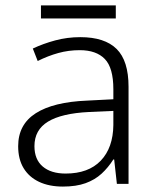

<svg xmlns="http://www.w3.org/2000/svg" viewBox="-20 -678 576 708"><path d="M276 -541Q366 -541 410 -497.5Q454 -454 454 -358V0H411L401 -90H398Q379 -60 354.5 -37.5Q330 -15 295.5 -2.5Q261 10 212 10Q161 10 124 -7.5Q87 -25 67 -58Q47 -91 47 -139Q47 -219 112 -260.5Q177 -302 301 -307L398 -312V-349Q398 -428 366.5 -460.5Q335 -493 274 -493Q233 -493 195 -482.5Q157 -472 119 -453L101 -499Q139 -517 183.5 -529Q228 -541 276 -541ZM308 -265Q207 -260 157 -229.5Q107 -199 107 -139Q107 -90 137.5 -64Q168 -38 222 -38Q306 -38 351.5 -85.5Q397 -133 398 -217V-269ZM407 -658V-610H131V-658Z"/></svg>

Font: Noto Sans Armenian Light
Style: Regular
Weight: 300
Designer: Monotype Design Team
Foundry: Monotype Imaging Inc.
Version: Version 2.007